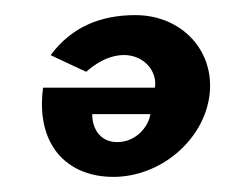

<svg xmlns="http://www.w3.org/2000/svg" viewBox="-20 -230 304 254"><path d="M179 -79C176 -61 159 -42 135 -42C114 -42 102 -58 102 -79ZM94 -135C145 -180 190 -148 185 -114H37C27 -39 68 4 130 4C192 4 249 -44 257 -103C265 -162 221 -210 159 -210C114 -210 75 -195 47 -157Z"/></svg>

Font: Hussar Tani
Style: DwaKurs
Weight: 700
Foundry: Cannot Into Space Fonts
Version: Version 0.92